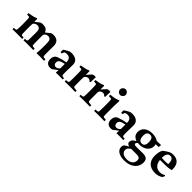

<svg xmlns="http://www.w3.org/2000/svg" viewBox="224 -2028 3609 3609"><g transform="rotate(45 2028.5 -223.5)"><path d="M30.3 0V-37.6Q53.2 -37.6 66.7 -38.8Q80.1 -40 86.9 -44.7Q93.8 -49.3 95.9 -59.1Q98.1 -68.8 98.6 -86.4L100.6 -129.9Q101.1 -136.7 101.1 -147.7Q101.1 -158.7 101.1 -174.3V-238.3Q101.1 -246.1 100.8 -259Q100.6 -272 100.3 -286.9Q100.1 -301.8 99.6 -317.4Q99.1 -333 98.4 -345.9Q97.7 -358.9 96.4 -367.9Q95.2 -377 93.8 -378.9Q92.3 -381.3 89.6 -383.1Q86.9 -384.8 80.6 -386.2Q74.2 -387.7 62.5 -388.7Q50.8 -389.6 30.3 -390.1V-427.7Q74.7 -435.5 103.8 -440.9Q132.8 -446.3 147 -450.2Q174.8 -457.5 210 -473.6L223.1 -467.8V-389.2L312 -460.4Q320.3 -463.4 326.4 -465.3Q332.5 -467.3 338.6 -468.8Q344.7 -470.2 351.8 -470.7Q358.9 -471.2 368.2 -471.2Q397.5 -471.2 418.9 -466.8Q440.4 -462.4 456.5 -452.6Q472.7 -442.9 484.6 -427.2Q496.6 -411.6 506.3 -389.2L595.2 -460.4Q603.5 -463.4 609.6 -465.3Q615.7 -467.3 621.8 -468.8Q627.9 -470.2 635 -470.7Q642.1 -471.2 651.4 -471.2Q686.5 -471.2 711.4 -463.9Q736.3 -456.5 753.2 -444.3Q770 -432.1 780 -416Q790 -399.9 795.4 -382.8Q802.7 -359.4 802.7 -310.5Q802.7 -291 802.5 -277.1Q802.2 -263.2 802 -253.4Q801.8 -243.7 801.5 -237.1Q801.3 -230.5 801.3 -225.1V-174.3Q801.3 -133.8 801.8 -109.9Q802.2 -85.9 803.5 -73Q804.7 -60.1 807.1 -54.9Q809.6 -49.8 813 -46.9Q816.4 -44.4 820.1 -43.5Q823.7 -42.5 830.1 -41.7Q836.4 -41 845.7 -40Q855 -39.1 869.6 -37.6V0Q835.9 -2 808.6 -2.9Q781.2 -3.9 759.3 -3.9Q734.4 -3.9 713.4 -2.9Q692.4 -2 675.3 0L668.5 -9.3L674.3 -97.7Q675.3 -124.5 675.8 -147.5Q676.3 -170.4 676.3 -189.9V-227.1Q676.3 -314.9 668.5 -336.4Q660.2 -359.9 642.3 -372.6Q624.5 -385.3 596.2 -385.3Q581.1 -385.3 567.4 -380.6Q553.7 -376 543.2 -369.1Q532.7 -362.3 525.4 -354.5Q518.1 -346.7 515.6 -340.3Q511.2 -329.6 511.2 -297.9V-288.6V-170.4L513.2 -82Q513.7 -68.8 515.1 -61.5Q516.6 -54.2 520 -50.3Q523.4 -46.4 529.1 -45.2Q534.7 -43.9 543.5 -42.5Q557.6 -40.5 567.4 -39.8Q577.1 -39.1 583.5 -37.6V0Q561.5 -1 530.8 -1.5Q500 -2 458.5 -2Q412.6 -2 379.4 -1.5Q346.2 -1 324.2 0V-37.6Q337.9 -39.6 347.7 -40Q357.4 -40.5 364.5 -42Q371.6 -43.5 376 -46.6Q380.4 -49.8 383.1 -57.1Q385.7 -64.5 386.7 -77.6Q387.7 -90.8 387.7 -111.3L388.7 -267.1Q389.2 -293 387.2 -310.3Q385.3 -327.6 382.3 -337.4Q376.5 -358.4 357.9 -372.3Q339.4 -386.2 309.1 -386.2Q293 -386.2 278.8 -381.6Q264.6 -377 253.7 -369.6Q242.7 -362.3 235.6 -353.5Q228.5 -344.7 225.6 -336.4Q223.1 -327.6 223.1 -281.2V-259.8V-174.3Q223.1 -108.4 226.1 -73.2Q227.1 -64 228.3 -58.3Q229.5 -52.7 231.4 -49.8Q233.4 -46.9 236.6 -45.4Q239.7 -43.9 244.1 -42.5Q249 -40.5 289.6 -37.6V0Q263.2 -1 231.4 -1.5Q199.7 -2 162.6 -2Q120.1 -2 87.6 -1.5Q55.2 -1 30.3 0Z M1366.2 -36.6V0Q1337.9 -1 1313.2 -1.7Q1288.6 -2.4 1266.6 -2.4Q1246.1 -2.4 1226.3 -1.7Q1206.5 -1 1187 0L1182.6 -5.4L1187 -69.3Q1178.7 -64 1152.8 -44.9Q1127 -25.9 1083.5 7.8Q1063.5 12.7 1041.5 12.7Q988.3 12.7 958.3 -18.3Q928.2 -49.3 928.2 -108.4Q928.2 -128.4 932.1 -144.8Q936 -161.1 942.1 -174.1Q948.2 -187 955.6 -196Q962.9 -205.1 970.2 -210.4Q978.5 -216.8 990 -222.7Q1001.5 -228.5 1018.1 -233.9Q1056.6 -247.1 1098.9 -258.3Q1141.1 -269.5 1187 -276.9Q1187 -336.4 1162.4 -366Q1137.7 -395.5 1085.9 -395.5Q1071.3 -395.5 1056.4 -393.1Q1041.5 -390.6 1026.4 -380.4L1005.9 -331.1L972.7 -338.4L975.6 -401.4Q993.2 -413.1 1011 -424.1Q1028.8 -435.1 1044.7 -443.8Q1060.5 -452.6 1072.5 -458.5Q1084.5 -464.4 1090.3 -465.8Q1110.4 -471.2 1141.1 -471.2Q1194.3 -471.2 1228.8 -455.8Q1263.2 -440.4 1279.3 -419.4Q1287.6 -409.2 1293.2 -398.2Q1298.8 -387.2 1302.2 -374.8Q1305.7 -362.3 1306.9 -347.4Q1308.1 -332.5 1308.1 -314Q1308.1 -312.5 1307.9 -303.5Q1307.6 -294.4 1307.1 -281Q1306.6 -267.6 1306.2 -251.2Q1305.7 -234.9 1305.2 -218.5Q1304.7 -202.1 1304.4 -186.8Q1304.2 -171.4 1304.2 -160.6Q1304.2 -127 1304.7 -105.2Q1305.2 -83.5 1306.6 -70.6Q1308.1 -57.6 1310.5 -51.5Q1313 -45.4 1316.9 -43.5Q1321.3 -41 1333.7 -39.8Q1346.2 -38.6 1366.2 -36.6ZM1187 -235.8Q1149.9 -228 1123.8 -219.5Q1097.7 -210.9 1081.3 -199.7Q1064.9 -188.5 1057.6 -173.3Q1050.3 -158.2 1050.3 -137.7Q1050.3 -106.4 1065.9 -89.4Q1081.5 -72.3 1107.9 -72.3Q1119.1 -72.3 1130.4 -75.7Q1141.6 -79.1 1152.1 -85Q1162.6 -90.8 1171.6 -99.1Q1180.7 -107.4 1187 -117.2Z M1699.7 -37.6V0Q1671.9 -1 1641.4 -1.7Q1610.8 -2.4 1576.7 -2.4Q1538.6 -2.4 1499.8 -1.7Q1460.9 -1 1419.4 0V-37.6Q1442.4 -37.6 1455.8 -38.8Q1469.2 -40 1476.1 -44.7Q1482.9 -49.3 1485.1 -59.1Q1487.3 -68.8 1487.8 -86.4L1489.7 -129.9Q1490.2 -136.7 1490.2 -147.7Q1490.2 -158.7 1490.2 -174.3V-238.3Q1490.2 -246.1 1490 -259Q1489.7 -272 1489.5 -286.9Q1489.3 -301.8 1488.8 -317.4Q1488.3 -333 1487.5 -345.9Q1486.8 -358.9 1485.6 -367.9Q1484.4 -377 1482.9 -378.9Q1481.4 -381.3 1478.8 -383.1Q1476.1 -384.8 1469.7 -386.2Q1463.4 -387.7 1451.7 -388.7Q1439.9 -389.6 1419.4 -390.1V-427.7Q1463.9 -435.5 1492.9 -440.9Q1522 -446.3 1536.1 -450.2Q1564 -457.5 1599.1 -473.6L1612.3 -467.8L1611.3 -369.1Q1630.9 -389.6 1644.5 -405.3Q1658.2 -420.9 1668.2 -432.1Q1678.2 -443.4 1685.3 -450.7Q1692.4 -458 1698.2 -461.9Q1715.8 -473.6 1744.6 -473.6Q1762.7 -473.6 1777.3 -467.8L1774.4 -398.4Q1773.4 -370.1 1772.9 -353.8Q1772.5 -337.4 1772 -333.5L1751.5 -327.1Q1735.8 -347.2 1721.2 -353.5Q1706.5 -359.9 1688.5 -359.9Q1674.8 -359.9 1662.1 -355Q1649.4 -350.1 1639.4 -342.3Q1629.4 -334.5 1622.8 -324.7Q1616.2 -314.9 1614.3 -305.7Q1613.3 -300.8 1612.5 -280.3Q1611.8 -259.8 1612.3 -223.1L1613.3 -107.9Q1613.8 -89.4 1614.3 -77.6Q1614.7 -65.9 1615.7 -61.5Q1617.2 -57.1 1619.4 -54Q1621.6 -50.8 1626.2 -48.3Q1630.9 -45.9 1638.7 -44.2Q1646.5 -42.5 1659.7 -41.5Z M2088.9 -37.6V0Q2061 -1 2030.5 -1.7Q2000 -2.4 1965.8 -2.4Q1927.7 -2.4 1888.9 -1.7Q1850.1 -1 1808.6 0V-37.6Q1831.5 -37.6 1845 -38.8Q1858.4 -40 1865.2 -44.7Q1872.1 -49.3 1874.3 -59.1Q1876.5 -68.8 1877 -86.4L1878.9 -129.9Q1879.4 -136.7 1879.4 -147.7Q1879.4 -158.7 1879.4 -174.3V-238.3Q1879.4 -246.1 1879.2 -259Q1878.9 -272 1878.7 -286.9Q1878.4 -301.8 1877.9 -317.4Q1877.4 -333 1876.7 -345.9Q1876 -358.9 1874.8 -367.9Q1873.5 -377 1872.1 -378.9Q1870.6 -381.3 1867.9 -383.1Q1865.2 -384.8 1858.9 -386.2Q1852.5 -387.7 1840.8 -388.7Q1829.1 -389.6 1808.6 -390.1V-427.7Q1853 -435.5 1882.1 -440.9Q1911.1 -446.3 1925.3 -450.2Q1953.1 -457.5 1988.3 -473.6L2001.5 -467.8L2000.5 -369.1Q2020 -389.6 2033.7 -405.3Q2047.4 -420.9 2057.4 -432.1Q2067.4 -443.4 2074.5 -450.7Q2081.5 -458 2087.4 -461.9Q2105 -473.6 2133.8 -473.6Q2151.9 -473.6 2166.5 -467.8L2163.6 -398.4Q2162.6 -370.1 2162.1 -353.8Q2161.6 -337.4 2161.1 -333.5L2140.6 -327.1Q2125 -347.2 2110.4 -353.5Q2095.7 -359.9 2077.6 -359.9Q2064 -359.9 2051.3 -355Q2038.6 -350.1 2028.6 -342.3Q2018.6 -334.5 2012 -324.7Q2005.4 -314.9 2003.4 -305.7Q2002.4 -300.8 2001.7 -280.3Q2001 -259.8 2001.5 -223.1L2002.4 -107.9Q2002.9 -89.4 2003.4 -77.6Q2003.9 -65.9 2004.9 -61.5Q2006.3 -57.1 2008.5 -54Q2010.7 -50.8 2015.4 -48.3Q2020 -45.9 2027.8 -44.2Q2035.6 -42.5 2048.8 -41.5Z M2335 -707Q2350.6 -707 2364.3 -700.9Q2377.9 -694.8 2387.9 -684.6Q2397.9 -674.3 2403.8 -660.9Q2409.7 -647.5 2409.7 -632.3Q2409.7 -617.2 2403.8 -603.5Q2397.9 -589.8 2387.9 -579.6Q2377.9 -569.3 2364.3 -563.2Q2350.6 -557.1 2335 -557.1Q2319.8 -557.1 2306.2 -563Q2292.5 -568.8 2282.2 -579.1Q2272 -589.4 2266.1 -603Q2260.3 -616.7 2260.3 -632.3Q2260.3 -647.5 2266.1 -660.9Q2272 -674.3 2282 -684.6Q2292 -694.8 2305.7 -700.9Q2319.3 -707 2335 -707ZM2201.2 0V-36.1Q2228.5 -38.1 2242.7 -39.8Q2256.8 -41.5 2263.2 -44.2Q2269.5 -46.9 2270.8 -51Q2272 -55.2 2273.4 -62Q2275.9 -74.7 2277.1 -109.4Q2278.3 -144 2278.3 -200.2Q2278.3 -256.3 2277.8 -291.7Q2277.3 -327.1 2276.1 -347.4Q2274.9 -367.7 2272.7 -376Q2270.5 -384.3 2267.6 -386.7Q2260.3 -392.6 2201.2 -393.6V-430.7Q2238.3 -434.6 2266.1 -438.7Q2293.9 -442.9 2312.5 -447.3Q2331.1 -451.7 2351.6 -458.3Q2372.1 -464.8 2394.5 -474.1L2406.2 -467.8Q2400.4 -391.6 2400.4 -324.7V-158.7Q2400.4 -126 2400.9 -105Q2401.4 -84 2402.6 -71.5Q2403.8 -59.1 2406 -53.7Q2408.2 -48.3 2412.1 -46.4Q2418.5 -43 2434.1 -41.3Q2449.7 -39.6 2476.1 -38.1V0Q2440.9 -1 2403.8 -1.5Q2366.7 -2 2325.2 -2Q2290 -2 2259 -1.5Q2228 -1 2201.2 0Z M2977.5 -36.6V0Q2949.2 -1 2924.6 -1.7Q2899.9 -2.4 2877.9 -2.4Q2857.4 -2.4 2837.6 -1.7Q2817.9 -1 2798.3 0L2793.9 -5.4L2798.3 -69.3Q2790 -64 2764.2 -44.9Q2738.3 -25.9 2694.8 7.8Q2674.8 12.7 2652.8 12.7Q2599.6 12.7 2569.6 -18.3Q2539.6 -49.3 2539.6 -108.4Q2539.6 -128.4 2543.5 -144.8Q2547.4 -161.1 2553.5 -174.1Q2559.6 -187 2566.9 -196Q2574.2 -205.1 2581.5 -210.4Q2589.8 -216.8 2601.3 -222.7Q2612.8 -228.5 2629.4 -233.9Q2668 -247.1 2710.2 -258.3Q2752.4 -269.5 2798.3 -276.9Q2798.3 -336.4 2773.7 -366Q2749 -395.5 2697.3 -395.5Q2682.6 -395.5 2667.7 -393.1Q2652.8 -390.6 2637.7 -380.4L2617.2 -331.1L2584 -338.4L2586.9 -401.4Q2604.5 -413.1 2622.3 -424.1Q2640.1 -435.1 2656 -443.8Q2671.9 -452.6 2683.8 -458.5Q2695.8 -464.4 2701.7 -465.8Q2721.7 -471.2 2752.4 -471.2Q2805.7 -471.2 2840.1 -455.8Q2874.5 -440.4 2890.6 -419.4Q2898.9 -409.2 2904.5 -398.2Q2910.2 -387.2 2913.6 -374.8Q2917 -362.3 2918.2 -347.4Q2919.4 -332.5 2919.4 -314Q2919.4 -312.5 2919.2 -303.5Q2918.9 -294.4 2918.5 -281Q2918 -267.6 2917.5 -251.2Q2917 -234.9 2916.5 -218.5Q2916 -202.1 2915.8 -186.8Q2915.5 -171.4 2915.5 -160.6Q2915.5 -127 2916 -105.2Q2916.5 -83.5 2918 -70.6Q2919.4 -57.6 2921.9 -51.5Q2924.3 -45.4 2928.2 -43.5Q2932.6 -41 2945.1 -39.8Q2957.5 -38.6 2977.5 -36.6ZM2798.3 -235.8Q2761.2 -228 2735.1 -219.5Q2709 -210.9 2692.6 -199.7Q2676.3 -188.5 2668.9 -173.3Q2661.6 -158.2 2661.6 -137.7Q2661.6 -106.4 2677.2 -89.4Q2692.9 -72.3 2719.2 -72.3Q2730.5 -72.3 2741.7 -75.7Q2752.9 -79.1 2763.4 -85Q2773.9 -90.8 2783 -99.1Q2792 -107.4 2798.3 -117.2Z M3097.2 -113.8 3165 -163.1Q3114.3 -181.6 3086.9 -214.4Q3059.6 -247.1 3059.6 -301.8Q3059.6 -339.4 3074.2 -371.3Q3088.9 -403.3 3116.9 -426.8Q3145 -450.2 3185.5 -463.4Q3226.1 -476.6 3277.8 -476.6Q3323.7 -476.6 3362.5 -466.1Q3401.4 -455.6 3427.7 -435.1Q3456.5 -433.6 3466.8 -433.6Q3481.4 -433.6 3546.4 -436.5L3539.6 -376.5H3462.4Q3468.8 -354 3468.8 -329.1Q3468.8 -290.5 3452.6 -258.3Q3436.5 -226.1 3408 -202.9Q3379.4 -179.7 3340.3 -166.7Q3301.3 -153.8 3255.4 -153.8Q3247.6 -153.8 3237.1 -154.5Q3226.6 -155.3 3212.9 -156.2Q3197.8 -147.5 3189.9 -135.5Q3182.1 -123.5 3182.1 -113.3Q3182.1 -104.5 3188.7 -96.7Q3195.3 -88.9 3207 -86.4Q3221.2 -83 3287.6 -83L3407.7 -85.9Q3446.8 -85.4 3472.9 -78.9Q3499 -72.3 3515.1 -58.3Q3531.2 -44.4 3538.3 -22.9Q3545.4 -1.5 3546.4 29.3Q3546.4 78.1 3526.9 120.4Q3507.3 162.6 3470.5 193.6Q3433.6 224.6 3379.9 242.4Q3326.2 260.3 3257.8 260.3Q3196.3 260.3 3154.5 247.6Q3112.8 234.9 3087.2 214.8Q3061.5 194.8 3050.3 169.7Q3039.1 144.5 3039.1 120.1Q3039.1 101.1 3042.5 88.4Q3045.9 75.7 3052.5 66.7Q3059.1 57.6 3069.3 50.5Q3079.6 43.5 3092.8 35.6Q3116.7 22 3129.6 14.9Q3142.6 7.8 3145 6.8Q3132.3 5.4 3120.4 0.5Q3108.4 -4.4 3099.1 -12Q3089.8 -19.5 3084.2 -29.8Q3078.6 -40 3078.6 -52.2Q3078.6 -59.6 3080.6 -68.4Q3082.5 -77.1 3085.4 -85.7Q3088.4 -94.2 3091.6 -101.6Q3094.7 -108.9 3097.2 -113.8ZM3182.1 -324.2Q3182.1 -290 3188.5 -266.1Q3194.8 -242.2 3206.1 -227.3Q3217.3 -212.4 3232.9 -205.8Q3248.5 -199.2 3266.6 -199.2Q3284.2 -199.2 3298.8 -205.1Q3313.5 -210.9 3323.7 -223.9Q3334 -236.8 3339.8 -257.1Q3345.7 -277.3 3345.7 -306.2Q3345.7 -341.3 3339.8 -364.7Q3334 -388.2 3323.2 -402.6Q3312.5 -417 3297.1 -423.1Q3281.7 -429.2 3262.7 -429.2Q3225.6 -429.2 3203.9 -404.3Q3182.1 -379.4 3182.1 -324.2ZM3199.2 11.7Q3178.7 24.9 3165.8 36.1Q3152.8 47.4 3145.5 58.3Q3138.2 69.3 3135.3 80.8Q3132.3 92.3 3132.3 106Q3132.3 127.9 3141.1 146.7Q3149.9 165.5 3168 179.7Q3186 193.8 3213.4 201.9Q3240.7 210 3277.8 210Q3315.9 210 3345.2 200.4Q3374.5 190.9 3394.3 174.1Q3414.1 157.2 3424.3 134Q3434.6 110.8 3434.6 84Q3434.6 46.4 3416.5 30.3Q3398.4 14.2 3363.3 12.2Q3350.6 11.7 3320.8 11.7Q3291 11.7 3243.7 11.2Q3235.4 11.2 3224.1 11.2Q3212.9 11.2 3199.2 11.7Z M4009.8 -75.2 3988.3 -27.3Q3946.3 -2 3905.8 8.8Q3872.6 17.1 3833.5 17.1Q3777.8 17.1 3734.6 1.5Q3691.4 -14.2 3661.9 -43.7Q3632.3 -73.2 3617.2 -115.7Q3602.1 -158.2 3602.1 -211.4Q3602.1 -237.8 3605 -264.4Q3607.9 -291 3613.8 -314Q3619.6 -336.9 3627.9 -355.5Q3636.2 -374 3646.5 -384.3Q3648.4 -386.2 3656 -391.8Q3663.6 -397.5 3674.1 -404.8Q3684.6 -412.1 3697 -420.2Q3709.5 -428.2 3720.9 -435.5Q3732.4 -442.9 3742.2 -448.2Q3752 -453.6 3756.8 -456.1Q3773.9 -463.4 3793.9 -467.5Q3814 -471.7 3837.4 -471.2Q3887.7 -471.2 3922.9 -456.1Q3958 -440.9 3980 -414.1Q4002 -387.2 4011.7 -350.6Q4021.5 -314 4021.5 -271Q4021.5 -264.2 4021.2 -257.6Q4021 -251 4020.5 -244.6Q4013.2 -242.7 4000.7 -240Q3988.3 -237.3 3975.6 -235.1Q3962.9 -232.9 3952.4 -231.2Q3941.9 -229.5 3938.5 -229Q3928.7 -228.5 3912.6 -227.8Q3896.5 -227.1 3878.4 -226.6Q3860.4 -226.1 3841.8 -225.8Q3823.2 -225.6 3808.3 -225.3Q3793.5 -225.1 3784.4 -224.9Q3775.4 -224.6 3775.4 -224.6Q3772 -224.1 3768.6 -224.1Q3765.1 -224.1 3761.2 -224.1H3729Q3731 -185.5 3743.4 -154.8Q3755.9 -124 3776.9 -102.5Q3797.9 -81.1 3825.4 -69.3Q3853 -57.6 3885.3 -57.6Q3900.4 -57.6 3912.6 -59.1Q3924.8 -60.5 3937.5 -64Q3950.2 -67.4 3964.6 -73.5Q3979 -79.6 3998 -88.9ZM3893.6 -277.3Q3893.6 -280.8 3893.8 -283.9Q3894 -287.1 3894 -290Q3894 -325.2 3887.9 -349.4Q3881.8 -373.5 3870.8 -388.4Q3859.9 -403.3 3844.7 -410.2Q3829.6 -417 3812 -417Q3793.9 -417 3778.1 -409.7Q3762.2 -402.3 3750.5 -387Q3738.8 -371.6 3732.2 -347.4Q3725.6 -323.2 3725.6 -289.1V-277.3Q3754.4 -272.9 3821.8 -272.9Q3865.2 -272.9 3893.6 -277.3Z"/></g></svg>

Font: XB Kayhan
Style: Bold
Weight: 700
Designer: Behnam
Foundry: Irmug
Version: Version 7.300 2009